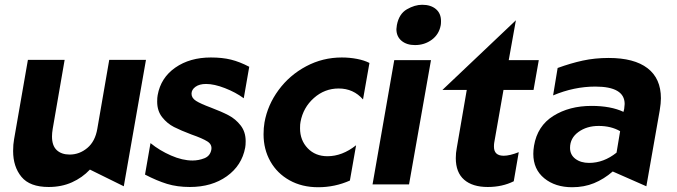

<svg xmlns="http://www.w3.org/2000/svg" viewBox="-20 -773 2837 805"><path d="M35 -140Q35 -74 70 -31.5Q105 11 184 11Q238 11 281.5 -8.5Q325 -28 357 -62L499 8L592 -522H438L388 -233Q379 -180 346 -152.5Q313 -125 272 -125Q238 -125 218 -143.5Q198 -162 198 -201Q198 -215 201 -233L251 -522H97L39 -189Q35 -168 35 -140Z M787 -100Q745 -100 697 -121Q649 -142 611 -173L588 -41Q638 -15 680.5 -2Q723 11 776 11Q868 11 931 -34Q994 -79 1008 -154Q1010 -164 1010 -181Q1010 -220 989 -247Q968 -274 938.5 -289.5Q909 -305 864 -322Q821 -338 802 -350Q783 -362 783 -380Q783 -397 799.5 -409Q816 -421 844 -421Q878 -421 923 -403.5Q968 -386 1002 -361L1025 -493Q985 -514 948.5 -523Q912 -532 864 -532Q776 -532 715 -489.5Q654 -447 641 -374Q639 -364 639 -347Q639 -308 660 -281.5Q681 -255 709.5 -240.5Q738 -226 783 -209Q829 -193 849.5 -180Q870 -167 866 -145Q861 -119 837 -109.5Q813 -100 787 -100Z M1413 -532Q1333 -532 1263.5 -495Q1194 -458 1148 -395.5Q1102 -333 1089 -260Q1085 -237 1085 -210Q1085 -147 1113.5 -96.5Q1142 -46 1194 -17Q1246 12 1314 12Q1384 12 1447 -16L1473 -164Q1415 -118 1353 -118Q1302 -118 1270 -151.5Q1238 -185 1238 -235Q1238 -253 1240 -262Q1251 -322 1296 -362Q1341 -402 1400 -402Q1462 -402 1502 -356L1529 -509Q1508 -520 1477 -526Q1446 -532 1413 -532Z M1787 -521H1633L1542 0H1695ZM1644 -668Q1642 -656 1642 -651Q1642 -620 1663.5 -602Q1685 -584 1720 -584Q1760 -584 1790.5 -606.5Q1821 -629 1828 -668Q1829 -674 1829 -685Q1829 -717 1807.5 -735Q1786 -753 1750 -753Q1719 -753 1686 -734Q1653 -715 1644 -668Z M1891 -110Q1891 -50 1926 -19.5Q1961 11 2025 11Q2086 11 2134 -13L2155 -135Q2117 -120 2092 -120Q2051 -120 2051 -158Q2051 -168 2052 -174L2091 -396H2217L2239 -521H2113L2143 -688L1835 -396H1937L1895 -152Q1891 -132 1891 -110Z M2450 -90Q2415 -90 2392.5 -107Q2370 -124 2370 -153Q2370 -194 2405 -219.5Q2440 -245 2490 -245Q2542 -245 2580 -223L2565 -133Q2511 -90 2450 -90ZM2751 -361Q2751 -444 2695 -487Q2639 -530 2532 -530Q2474 -530 2423.5 -519Q2373 -508 2318 -488L2299 -373Q2387 -410 2476 -410Q2599 -410 2599 -337Q2599 -332 2597 -316L2594 -304Q2541 -329 2460 -329Q2367 -329 2300 -287Q2233 -245 2219 -162Q2216 -144 2216 -128Q2216 -63 2262 -25.5Q2308 12 2379 12Q2429 12 2470.5 -5Q2512 -22 2549 -54L2690 8L2746 -310Q2751 -340 2751 -361Z"/></svg>

Font: Geom Bold
Style: Bold Italic
Weight: 700
Italic angle: -10°
Version: Version 1.102